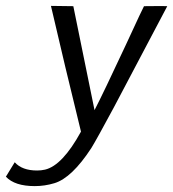

<svg xmlns="http://www.w3.org/2000/svg" viewBox="-118 -408 588 652"><path d="M450 -387 269 -44Q211 64 192 95Q126 196 67 214Q34 224 0 224Q-68 224 -98 192L-68 143Q-43 171 8 171Q22 171 35 168Q94 154 157 39Q102 -185 55 -388L131 -387Q164 -225 203 -34Q233 -92 310 -257Q370 -387 371 -387Q449 -388 450 -387Z"/></svg>

Font: GFS Neohellenic Rg
Style: Italic
Weight: 400
Italic angle: -12°
Designer: Takis Katsoulidis and George D. Matthiopoulos
Foundry: Takis Katsoulidis and George D. Matthiopoulos
Version: Version 1.0